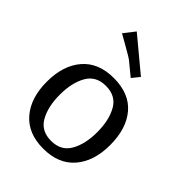

<svg xmlns="http://www.w3.org/2000/svg" viewBox="-218 -865 985 985"><g transform="rotate(45 274.0 -372.5)"><path d="M273.9 9.8Q163.1 9.8 103.5 -59.6Q43.9 -128.9 43.9 -246.1Q43.9 -364.3 103.5 -433.6Q163.1 -502.9 273.9 -502.9Q386.7 -502.9 445.3 -434.1Q503.9 -365.2 503.9 -246.1Q503.9 -128.9 444.3 -59.6Q384.8 9.8 273.9 9.8ZM273.9 -445.8Q202.1 -445.8 170.2 -389.4Q138.2 -333 138.2 -246.1Q138.2 -159.2 170.2 -103Q202.1 -46.9 273.9 -46.9Q345.7 -46.9 377.9 -103Q410.2 -159.2 410.2 -246.1Q410.2 -333 378.2 -389.4Q346.2 -445.8 273.9 -445.8ZM141.1 -694.8 188 -754.9 368.2 -605 335 -564 262.2 -624Q253.4 -630.9 205.8 -658Q158.2 -685.1 141.1 -694.8Z"/></g></svg>

Font: Sura
Style: Regular
Weight: 400
Designer: Carolina Giovagnoli
Foundry: Huerta Tipografica
Version: Version 1.003;PS 001.002;hotconv 1.0.70;makeotf.lib2.5.58329